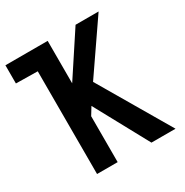

<svg xmlns="http://www.w3.org/2000/svg" viewBox="-162 -830 923 960"><g transform="rotate(-30 299.0 -350.0)"><path d="M0 -700V-595L131 -593H187V-700ZM244 -455V-700H125V0H244V-265L271 -309L439 0H578L338 -409L538 -700H405Z"/></g></svg>

Font: Advent Pro
Style: Bold
Weight: 700
Designer: VivaRado, Andreas Kalpakidis
Foundry: VivaRado, Andreas Kalpakidis
Version: Version 3.000